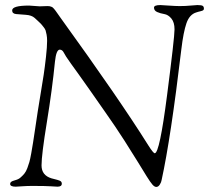

<svg xmlns="http://www.w3.org/2000/svg" viewBox="-20 -732 844 758"><path d="M20 -6Q20 -11 24 -14Q28 -17 33.5 -18.5Q39 -20 47.5 -23Q56 -26 62 -32Q70 -39 76.5 -47Q83 -55 88 -68.5Q93 -82 96 -92.5Q99 -103 103.5 -127.5Q108 -152 110.5 -169Q113 -186 119 -225Q125 -264 129 -292Q131 -306 139.5 -356.5Q148 -407 152.5 -437Q157 -467 161.5 -507Q166 -547 166 -571Q166 -584 164 -595Q162 -606 160 -612Q158 -618 151 -626.5Q144 -635 142 -637.5Q140 -640 129.5 -649.5Q119 -659 117 -661Q105 -672 82 -673.5Q59 -675 43.5 -676.5Q28 -678 28 -691Q28 -710 95 -710Q101 -710 115.5 -708.5Q130 -707 137 -707Q139 -707 151 -707.5Q163 -708 167 -708Q172 -708 175.5 -707.5Q179 -707 182.5 -705.5Q186 -704 187.5 -703Q189 -702 193 -697.5Q197 -693 199 -690Q201 -687 206.5 -679.5Q212 -672 216 -666Q453 -338 565 -159Q585 -127 591 -127Q610 -127 639.5 -355.5Q669 -584 669 -616Q669 -644 656.5 -659Q644 -674 628.5 -676.5Q613 -679 600.5 -684.5Q588 -690 588 -702Q588 -712 613 -712Q617 -712 645.5 -710Q674 -708 689 -708Q713 -708 732.5 -710Q752 -712 759 -712Q775 -712 780 -709Q785 -706 785 -698Q785 -695 783.5 -693Q782 -691 778 -689.5Q774 -688 771 -687.5Q768 -687 763 -685.5Q758 -684 755 -683Q728 -675 716 -640Q704 -605 696 -538Q654 -185 618 -21Q617 -13 611 -3.5Q605 6 597 6Q590 6 582 -3Q574 -12 559 -36Q544 -60 525.5 -90.5Q507 -121 471.5 -176.5Q436 -232 395 -290Q363 -336 333.5 -378Q304 -420 288.5 -441.5Q273 -463 260 -481Q247 -499 241 -508.5Q235 -518 232 -524Q226 -536 216 -536Q202 -536 197 -489Q186 -378 165 -249.5Q144 -121 144 -79Q144 -40 183 -28Q187 -27 194.5 -25Q202 -23 206 -22Q210 -21 215 -19Q220 -17 222 -14Q224 -11 224 -7Q224 5 207 5Q202 5 181 3.5Q160 2 107 2Q87 2 66.5 3.5Q46 5 42 5Q20 5 20 -6Z"/></svg>

Font: OFL Sorts Mill Goudy TT
Style: Italic
Weight: 500
Italic angle: -6°
Version: Version 003.000